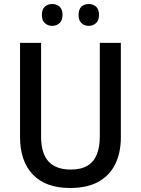

<svg xmlns="http://www.w3.org/2000/svg" viewBox="-20 -928 703 958"><path d="M583 -243Q583 -166 555 -109Q527 -52 471 -21Q415 10 330 10Q208 10 144 -57Q80 -124 80 -244V-714H185V-247Q185 -163 222 -122.5Q259 -82 333 -82Q384 -82 416 -101Q448 -120 463 -157Q478 -194 478 -248V-714H583ZM189 -853Q189 -882 204 -895Q219 -908 240 -908Q262 -908 277 -895Q292 -882 292 -854Q292 -826 277 -812.5Q262 -799 240 -799Q219 -799 204 -812.5Q189 -826 189 -853ZM372 -853Q372 -882 386.5 -895Q401 -908 423 -908Q444 -908 459 -895Q474 -882 474 -854Q474 -826 459 -812.5Q444 -799 423 -799Q401 -799 386.5 -812.5Q372 -826 372 -853Z"/></svg>

Font: Noto Sans Hebrew SemiCondensed Medium
Style: Regular
Weight: 500
Width: 4
Designer: Monotype Design Team
Foundry: Monotype Imaging Inc.
Version: Version 2.003